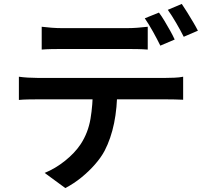

<svg xmlns="http://www.w3.org/2000/svg" viewBox="-20 -884 1040 976"><path d="M192 -748Q216 -745 243 -743Q270 -741 294 -741Q313 -741 347 -741Q381 -741 422 -741Q463 -741 503.5 -741Q544 -741 577 -741Q610 -741 627 -741Q652 -741 679 -743Q706 -745 731 -748V-632Q706 -634 679 -634.5Q652 -635 627 -635Q610 -635 577 -635Q544 -635 503.5 -635Q463 -635 422 -635Q381 -635 347 -635Q313 -635 295 -635Q270 -635 242 -634.5Q214 -634 192 -632ZM76 -494Q97 -491 121.5 -489.5Q146 -488 169 -488Q182 -488 221 -488Q260 -488 315 -488Q370 -488 433.5 -488Q497 -488 560.5 -488Q624 -488 679.5 -488Q735 -488 773.5 -488Q812 -488 824 -488Q840 -488 866 -489Q892 -490 911 -494V-377Q893 -378 868.5 -378.5Q844 -379 824 -379Q812 -379 773.5 -379Q735 -379 679.5 -379Q624 -379 560.5 -379Q497 -379 433.5 -379Q370 -379 315 -379Q260 -379 221 -379Q182 -379 169 -379Q147 -379 121.5 -378.5Q96 -378 76 -376ZM576 -432Q576 -336 560 -258Q544 -180 512 -118Q494 -84 463.5 -49Q433 -14 394.5 17.5Q356 49 312 72L207 -5Q261 -27 310.5 -66.5Q360 -106 390 -151Q428 -209 440 -280Q452 -351 452 -432ZM788 -820Q801 -803 816 -778Q831 -753 845 -728Q859 -703 868 -683L795 -652Q780 -683 758 -722.5Q736 -762 716 -791ZM904 -864Q917 -845 932.5 -820Q948 -795 962.5 -770.5Q977 -746 986 -728L914 -697Q898 -729 875.5 -767.5Q853 -806 833 -834Z"/></svg>

Font: Noto Sans JP Thin SemiBold
Style: Regular
Weight: 600
Version: Version 2.004-H2;hotconv 1.0.118;makeotfexe 2.5.65603